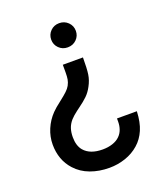

<svg xmlns="http://www.w3.org/2000/svg" viewBox="-140 -836 835 962"><g transform="rotate(-20 277.0 -355.0)"><path d="M288.1 -610.4Q260.3 -610.4 241.5 -629.2Q222.7 -647.9 222.7 -674.8Q222.7 -701.7 241.5 -720.5Q260.3 -739.3 288.1 -739.3Q315.9 -739.3 335 -720.5Q354 -701.7 354 -674.8Q354 -647.9 335.2 -629.2Q316.4 -610.4 288.1 -610.4ZM278.3 28.3Q223.6 28.3 177.5 11.2Q131.3 -5.9 100.1 -40.5Q74.7 -68.4 62.3 -103Q49.8 -137.7 49.8 -177.7Q49.8 -220.2 66.4 -259.5Q83 -298.8 112.8 -329.6Q127.4 -345.2 162.6 -372.1Q187 -391.1 200.4 -403.8Q213.9 -416.5 221.2 -429.7Q229.5 -445.3 231.9 -459.7Q234.4 -474.1 234.4 -497.1V-537.1H341.8Q341.8 -477.5 337.4 -447.8Q333 -418 316.9 -388.7Q303.7 -363.8 285.4 -345.9Q267.1 -328.1 237.3 -306.6Q234.4 -304.7 223.1 -296.1Q211.9 -287.6 202.6 -279.5Q193.4 -271.5 186.5 -263.7Q170.4 -245.1 163.8 -224.6Q157.2 -204.1 157.2 -178.7Q157.2 -132.8 179.2 -106.9Q210.9 -69.8 277.8 -69.8Q307.1 -69.8 331.1 -77.9Q355 -85.9 369.6 -100.6Q383.8 -114.3 390.6 -133.3Q397.5 -152.3 397.5 -174.8V-191.4H503.4Q501 -133.3 483.9 -93.5Q466.8 -53.7 436.5 -27.3Q405.8 0 364.3 14.2Q322.8 28.3 278.3 28.3Z"/></g></svg>

Font: Potro Sans Bangla
Style: Bold
Weight: 700
Designer: Jayed Ahsan Saad
Foundry: Codepotro
Version: Potro Sans Bangla;Version 0.996;CodepotroFonts;